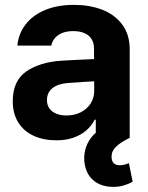

<svg xmlns="http://www.w3.org/2000/svg" viewBox="-20 -557 598 776"><path d="M252.2 -221.3Q213.5 -218.1 191.7 -200.4Q169.8 -182.7 169.8 -152.7Q169.8 -132.6 179.8 -118.6Q189.9 -104.6 207.8 -97.4Q225.7 -90.3 249 -90.3Q281.4 -90.3 307 -103.5Q332.5 -116.7 346.7 -139.3Q360.8 -161.9 360.8 -189.6L360 -360.9Q360 -383.2 350.1 -399.1Q340.1 -415 321.3 -423.1Q302.5 -431.3 275.8 -431.3Q251.4 -431.3 233 -424.3Q214.7 -417.3 202.9 -404.2Q191.1 -391 187.2 -372.7H50.2Q54.4 -419.5 82.5 -457Q110.6 -494.4 160.7 -515.9Q210.8 -537.3 279.2 -537.3Q340.8 -537.3 391.5 -518.4Q442.1 -499.5 473.2 -458.9Q504.2 -418.3 504.2 -357.3V0H367.1V-73.4H362.9Q349.6 -47.9 328.3 -29.5Q307 -11.1 276.6 -0.5Q246.3 10.1 207.8 10.1Q156.5 10.1 116.7 -7.9Q76.9 -25.9 54.2 -61.5Q31.6 -97.2 31.6 -148.2Q31.6 -230.4 86.2 -268.2Q140.8 -305.9 228.5 -311.7Q250.4 -313 283 -314.7Q315.7 -316.3 342 -317.4Q357.1 -318.2 366.7 -318.4L367.7 -228.7Q351.6 -228 314.4 -225.8Q277.3 -223.6 252.2 -221.3ZM322.4 107.1Q317.4 79 324.1 50.5Q330.8 22 349.4 -2Q368 -25.9 398 -39.5L504.5 0Q468 17.8 449.4 35.4Q430.7 53.1 430.9 76.2Q430.7 93 439.3 102Q448 110.9 464.5 110.9Q477.2 110.9 490.5 106.3Q496.9 104.4 501 102.7L516.2 177.6Q500.6 186.4 480.8 192.3Q461 198.3 437.2 198.3Q406.8 198.3 382.7 187.7Q358.6 177.2 343 156.7Q327.5 136.1 322.4 107.1Z"/></svg>

Font: Pretendard Variable
Style: Regular
Weight: 400
Designer: Base glyphs from Inter by Rasmus Andersson; Hangul glyphs from Noto Sans CJK(Source Han Sans) by Jang Soo-young and Kang
Foundry: Kil Hyung-jin
Version: Version 1.100;FEAKit 1.0